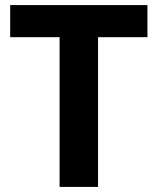

<svg xmlns="http://www.w3.org/2000/svg" viewBox="-20 -734 619 754"><path d="M365 0H214V-588H20V-714H559V-588H365Z"/></svg>

Font: Noto Sans Hebrew
Style: Bold
Weight: 700
Designer: Monotype Design Team
Foundry: Monotype Imaging Inc.
Version: Version 2.003